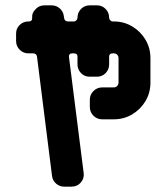

<svg xmlns="http://www.w3.org/2000/svg" viewBox="-20 -696 621 716"><path d="M541 -388Q541 -350 522.5 -319Q504 -288 473 -269.5Q442 -251 404 -251H361Q342 -251 328.5 -264.5Q315 -278 315 -297V-324Q315 -343 328.5 -356.5Q342 -370 361 -370H404Q412 -370 417 -375.5Q422 -381 422 -388V-479Q422 -487 417 -492Q412 -497 404 -497H400Q387 -497 387 -485V-456Q387 -437 374 -423.5Q361 -410 342 -410H314Q295 -410 282 -423.5Q269 -437 269 -456V-485Q269 -497 256 -497H249Q237 -497 237 -485L292 -51Q295 -31 281 -15Q268 0 247 0H219Q202 0 189 -11.5Q176 -23 174 -40L118 -485Q116 -497 103 -497H86Q67 -497 53.5 -510.5Q40 -524 40 -543V-571Q40 -590 53.5 -603Q67 -616 86 -616H88Q100 -616 100 -629Q98 -646 111 -660Q125 -676 145 -676H173Q190 -676 203 -664.5Q216 -653 218 -636L219 -629Q221 -616 234 -616H256Q261 -616 265 -620.5Q269 -625 269 -630Q269 -649 282 -662.5Q295 -676 314 -676H342Q361 -676 374 -662.5Q387 -649 387 -630Q387 -625 391 -620.5Q395 -616 400 -616H404Q442 -616 473 -597.5Q504 -579 522.5 -548Q541 -517 541 -479Z"/></svg>

Font: Monomaniac One
Style: Regular
Weight: 400
Version: Version 1.000; ttfautohint (v1.8.3)